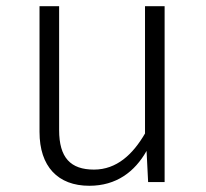

<svg xmlns="http://www.w3.org/2000/svg" viewBox="-20 -585 662 617"><path d="M509 -565H446V-156C407 -89 355 -40 282 -40C207 -40 170 -78 170 -167V-565H107V-161C107 -50 166 12 267 12C354 12 413 -33 451 -100L456 0H509Z"/></svg>

Font: Glow Sans SC Normal
Style: Regular
Weight: 400
Designer: Ryoko NISHIZUKA (kana, bopomofo & ideographs); Paul D. Hunt (Latin, Greek & Cyrillic); Sandoll Communications, Soo-young
Version: Version 0.93